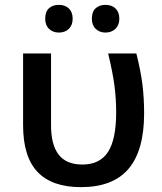

<svg xmlns="http://www.w3.org/2000/svg" viewBox="-20 -760 667 790"><path d="M222 -626Q248 -626 263.5 -641.5Q279 -657 279 -683Q279 -710 263.5 -725Q248 -740 222 -740Q197 -740 181.5 -726Q166 -712 166 -683Q166 -656 182 -641Q198 -626 222 -626ZM414 -626Q439 -626 455 -641.5Q471 -657 471 -683Q471 -710 455.5 -725Q440 -740 414 -740Q389 -740 373.5 -726Q358 -712 358 -683Q358 -656 374 -641Q390 -626 414 -626ZM573 -294Q573 -356 566 -412.5Q559 -469 541 -540H425Q444 -461 451 -407Q458 -353 458 -298Q458 -187 424.5 -135Q391 -83 319 -83Q253 -83 221.5 -123.5Q190 -164 190 -245V-540H75V-245Q75 -115 134.5 -52.5Q194 10 313 10Q445 10 509 -65.5Q573 -141 573 -294Z"/></svg>

Font: OpenSansMMV
Style: Semibold
Weight: 600
Designer: Steve Matteson
Foundry: Ascender Corporation
Version: Version 6.000